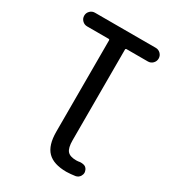

<svg xmlns="http://www.w3.org/2000/svg" viewBox="-224 -880 1101 1213"><g transform="rotate(30 326.5 -273.5)"><path d="M270.5 -646.5Q270.5 -654.3 263.7 -654.3H106.4Q85.9 -654.3 71.3 -668.9Q56.6 -683.6 56.6 -704.1Q56.6 -724.6 71.3 -739.3Q85.9 -753.9 106.4 -753.9H549.8Q570.3 -753.9 585 -739.3Q599.6 -724.6 599.6 -704.1Q599.6 -683.6 585 -668.9Q570.3 -654.3 549.8 -654.3H394.5Q386.7 -654.3 386.7 -646.5V14.6Q386.7 70.3 405.3 91.8Q423.8 113.3 469.7 113.3Q483.4 113.3 497.1 110.4Q502 110.4 507.8 110.4Q520.5 110.4 533.2 116.2Q548.8 126 552.7 143.6Q554.7 149.4 554.7 155.3Q554.7 168 546.9 180.7Q536.1 197.3 516.6 201.2Q484.4 206.1 452.1 207Q358.4 207 314.5 162.6Q270.5 118.2 270.5 19.5Z"/></g></svg>

Font: Gen Jyuu Gothic P Medium
Style: Regular
Weight: 500
Designer: [Source Han Sans]
Ryoko NISHIZUKA  (kana & ideographs); Paul D. Hunt (Latin, Greek & Cyrillic); Wenlong ZHANG  (bopomofo
Version: Version 1.002.20150607